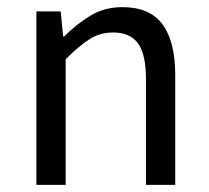

<svg xmlns="http://www.w3.org/2000/svg" viewBox="-20 -518 587 538"><path d="M82 0V-486H150L157 -416H160Q195 -451 234 -474.5Q273 -498 323 -498Q400 -498 435.5 -449.5Q471 -401 471 -308V0H389V-297Q389 -365 367 -396Q345 -427 297 -427Q260 -427 230.5 -408Q201 -389 164 -352V0Z"/></svg>

Font: Mada
Style: Regular
Weight: 400
Designer: Khaled Hosny
Version: Version 1.5